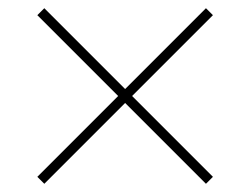

<svg xmlns="http://www.w3.org/2000/svg" viewBox="-20 -587 610 468"><path d="M482 -567 285 -370 88 -567 71 -550 268 -353 71 -156 88 -139 285 -336 482 -139 499 -156 302 -353 499 -550Z"/></svg>

Font: Noto Sans Meetei Mayek Thin
Style: Regular
Weight: 100
Designer: Monotype Design Team and Neelakash Kshetrimayum
Foundry: Monotype Imaging Inc.
Version: Version 2.002